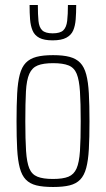

<svg xmlns="http://www.w3.org/2000/svg" viewBox="-20 -738 423 766"><path d="M192 8Q151 8 125 1.5Q99 -5 83 -21.5Q67 -38 59 -68Q51 -98 48.5 -143.5Q46 -189 46 -254Q46 -319 48.5 -365Q51 -411 59 -441Q67 -471 83 -487.5Q99 -504 125 -511Q151 -518 192 -518Q232 -518 258 -511Q284 -504 300 -487.5Q316 -471 324 -441Q332 -411 334.5 -365Q337 -319 337 -254Q337 -189 334.5 -143.5Q332 -98 324 -68Q316 -38 300 -21.5Q284 -5 258 1.5Q232 8 192 8ZM191 -24Q231 -24 253 -33Q275 -42 285.5 -66Q296 -90 299 -135.5Q302 -181 302 -254Q302 -327 299 -373Q296 -419 286 -443.5Q276 -468 253.5 -477Q231 -486 192 -486Q153 -486 130.5 -477Q108 -468 97 -443.5Q86 -419 83.5 -373Q81 -327 81 -254Q81 -181 84 -135.5Q87 -90 97 -66Q107 -42 129.5 -33Q152 -24 191 -24ZM190 -577Q156 -577 137 -587Q118 -597 110 -616Q102 -635 100 -660.5Q98 -686 98 -718H131Q131 -680 133.5 -654.5Q136 -629 148.5 -617Q161 -605 190 -605Q220 -605 232.5 -617Q245 -629 248 -654.5Q251 -680 251 -718H284Q284 -687 282 -661Q280 -635 272 -616.5Q264 -598 244.5 -587.5Q225 -577 190 -577Z"/></svg>

Font: Saira ExtraCondensed Thin
Style: Regular
Weight: 250
Width: 2
Designer: Hector Gatti with collaboration of the Omnibus-Type team
Foundry: Omnibus-Type
Version: Version 1.101